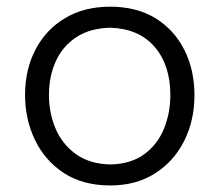

<svg xmlns="http://www.w3.org/2000/svg" viewBox="-20 -549 662 580"><path d="M313.5 11.2Q229.5 11.2 172.1 -26.9Q114.7 -64.9 85.2 -127.2Q55.7 -189.5 55.7 -261.7Q55.7 -339.4 87.4 -399.7Q119.1 -460 176.8 -494.4Q234.4 -528.8 312.5 -528.8Q393.1 -528.8 450 -493.7Q506.8 -458.5 537.1 -397.9Q567.4 -337.4 567.4 -261.7Q567.4 -185.1 536.4 -123.3Q505.4 -61.5 448.2 -25.1Q391.1 11.2 313.5 11.2ZM313.5 -52.2Q376 -53.7 416 -83.3Q456.1 -112.8 475.3 -160.2Q494.6 -207.5 494.6 -261.7Q494.6 -352.1 447.3 -407.2Q399.9 -462.4 313.5 -465.3Q252 -463.9 210.7 -436.8Q169.4 -409.7 148.7 -364.3Q127.9 -318.8 127.9 -261.7Q127.9 -207.5 147.9 -160.4Q168 -113.3 209.2 -83.5Q250.5 -53.7 313.5 -52.2Z"/></svg>

Font: Pinar-DS3-FD Regular
Style: Regular
Weight: 400
Designer: Amin Abedi
Version: Version 3.000